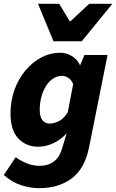

<svg xmlns="http://www.w3.org/2000/svg" viewBox="-25 -786 608 1005"><path d="M179 199Q136 199 87.5 184Q39 169 -5 130L57 37Q85 57 117 69.5Q149 82 183 82Q226 82 256 60Q286 38 298 -3L324 -88Q292 -54 253.5 -36Q215 -18 175 -18Q112 -18 71 -61Q30 -104 30 -192Q30 -259 51 -316.5Q72 -374 108.5 -417.5Q145 -461 191.5 -485.5Q238 -510 289 -510Q322 -510 350.5 -493Q379 -476 393 -446H395L417 -498H538L441 -14Q419 96 351 147.5Q283 199 179 199ZM233 -139Q256 -139 282.5 -151.5Q309 -164 330 -199L358 -346Q348 -369 332 -379Q316 -389 300 -389Q276 -389 255 -376Q234 -363 218 -339Q202 -315 192.5 -282.5Q183 -250 183 -210Q183 -174 197.5 -156.5Q212 -139 233 -139ZM255 -570 174 -766H285L340 -675H344L442 -766H563L403 -570Z"/></svg>

Font: Source Sans 3 ExtraLight ExtraBold
Style: Italic
Weight: 800
Italic angle: -11°
Version: Version 3.052;hotconv 1.1.0;makeotfexe 2.6.0